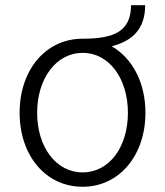

<svg xmlns="http://www.w3.org/2000/svg" viewBox="-20 -702 631 734"><path d="M296 12C436 12 536 -108 536 -271C536 -386 486 -480 407 -525C489 -546 535 -594 535 -682H481C480 -584 420 -554 296 -554C154 -554 55 -434 55 -271C55 -108 154 12 296 12ZM122 -271C122 -402 195 -500 296 -500C397 -500 469 -402 469 -271C469 -140 398 -43 296 -43C194 -43 122 -140 122 -271Z"/></svg>

Font: Wafeq Light
Style: Regular
Weight: 300
Designer: Rasmus Andersson & Azza Alameddine
Foundry: Google & TypeTogether
Version: Version 3.000;January 28, 2025;FontCreator 15.0.0.3014 64-bi